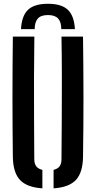

<svg xmlns="http://www.w3.org/2000/svg" viewBox="-20 -995 510 1022"><path d="M235.4 -974.9Q307.5 -974.9 341.2 -942.8Q374.8 -910.7 378.8 -840H306.3Q306.1 -878.1 289.2 -896.5Q272.2 -914.9 235.4 -914.9Q197.6 -914.9 181.3 -896.2Q164.9 -877.5 164.5 -840H91.8Q95.5 -910.9 129.2 -942.9Q163 -974.9 235.4 -974.9ZM48.4 -160Q46.4 -320.1 46.4 -480.2Q46.4 -640.3 48.4 -800H162.9Q161.3 -693.5 161 -583.8Q160.6 -474 161.3 -364.3Q161.9 -254.6 162.5 -147.8Q162.5 -123.5 172.8 -109.9Q183 -96.2 205.6 -90.8V7.5Q122.8 2.1 86.2 -37.3Q49.7 -76.8 48.4 -160ZM265.2 7.5V-90.8Q287.5 -96.2 297.4 -110Q307.3 -123.8 307.3 -147.8Q308.1 -254.6 308.8 -364.3Q309.4 -474 309.3 -583.8Q309.1 -693.5 307.3 -800H421.9Q424.1 -640.3 424.3 -480.2Q424.4 -320.1 421.9 -160Q420.8 -76.8 384.2 -37.3Q347.6 2.1 265.2 7.5Z"/></svg>

Font: Big Shoulders Stencil Text Thin
Style: Regular
Weight: 100
Designer: Patric King
Foundry: XO Type Co
Version: Version 2.001